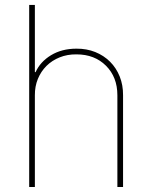

<svg xmlns="http://www.w3.org/2000/svg" viewBox="-20 -747 608 767"><path d="M96.6 0ZM471.6 0H448.9V-366.5Q448.9 -438.9 403.4 -484.4Q358 -529.8 285.5 -529.8Q248.9 -530.2 218.4 -517.9Q187.9 -505.7 165.7 -483.7Q143.5 -461.6 131.2 -431.6Q119 -401.6 119.3 -366.5V0H96.6V-727.3H119.3V-458.8H122.2Q140.6 -500 183.6 -526.3Q226.9 -552.6 285.5 -552.6Q326.3 -552.9 360.6 -539.1Q394.9 -525.2 419.7 -500.4Q444.6 -475.5 458.3 -441.2Q471.9 -407 471.6 -366.5Z"/></svg>

Font: Linik Sans Thin
Style: Regular
Weight: 100
Designer: Fonts by Rasmus Andersson / Changes by Cristiano Sobral with parts from Marc Monis
Foundry: rsms
Version: Version 3.020; ttfautohint (v1.6)